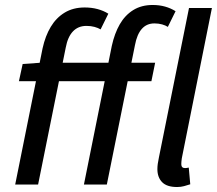

<svg xmlns="http://www.w3.org/2000/svg" viewBox="-20 -741 871 771"><path d="M41 0 151 -547Q162 -597 184 -633.5Q206 -670 240 -690.5Q274 -711 320 -711Q348 -711 372 -704.5Q396 -698 415 -686L384 -623Q374 -629 359.5 -633Q345 -637 327 -637Q294 -637 273 -615Q252 -593 244 -550L133 0ZM317 0 429 -557Q440 -607 461 -643.5Q482 -680 515 -700.5Q548 -721 593 -721Q620 -721 643 -714.5Q666 -708 685 -696L654 -633Q645 -639 631 -643Q617 -647 600 -647Q569 -647 549.5 -625Q530 -603 522 -560L409 0ZM56 -415 71 -484 142 -489H603L588 -415ZM691 10Q650 10 631 -9.5Q612 -29 612 -62Q612 -72 613.5 -83Q615 -94 618 -108L739 -709H831L710 -105Q709 -97 708.5 -92Q708 -87 708 -82Q708 -66 723 -66Q726 -66 729 -66.5Q732 -67 738 -68L744 -1Q732 3 719 6.5Q706 10 691 10Z"/></svg>

Font: Source Sans 3 Medium
Style: Italic
Weight: 500
Italic angle: -11°
Designer: Paul D. Hunt
Foundry: Adobe
Version: Version 3.052;hotconv 1.1.0;makeotfexe 2.6.0